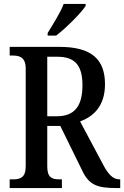

<svg xmlns="http://www.w3.org/2000/svg" viewBox="-20 -951 628 971"><path d="M221 -784V-771H264C316 -811 391 -886 413 -921V-931H302C285 -886 249 -830 221 -784ZM29 0H293V-44H281C244 -44 219 -52 219 -109V-314H285L395 -90C430 -15 472 0 569 0H588V-44H584C550 -44 526 -71 498 -125L385 -337C451 -361 511 -413 511 -525C511 -653 441 -714 280 -714H29V-670H46C79 -670 110 -661 110 -604V-109C110 -52 81 -44 46 -44H29ZM267 -363H219V-664H271C360 -664 397 -619 397 -520C397 -417 359 -363 267 -363Z"/></svg>

Font: Noto Serif Myanmar Condensed Medium
Style: Regular
Weight: 500
Width: 3
Designer: Ben Mitchell and the Monotype Design Team
Foundry: Monotype Imaging Inc.
Version: Version 2.106